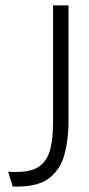

<svg xmlns="http://www.w3.org/2000/svg" viewBox="-20 -680 328 709"><path d="M27 9 10 -46Q18 -45 27 -45Q36 -45 40 -45Q98 -45 127 -67Q156 -89 166 -130.5Q176 -172 176 -232V-660H233V-232Q233 -166 218.5 -111Q204 -56 163.5 -23.5Q123 9 44 9Z"/></svg>

Font: Bricolage Grotesque 48pt ExtraLight
Style: Regular
Weight: 200
Designer: Mathieu Triay
Foundry: Atelier Triay
Version: Version 1.000; ttfautohint (v1.8.4.7-5d5b);gftools[0.9.32]